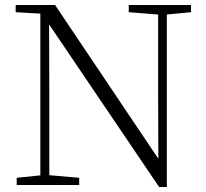

<svg xmlns="http://www.w3.org/2000/svg" viewBox="-20 -743 828 771"><path d="M47 0V-29L153 -40H172L298 -29V0ZM142 0V-701H177L178 -343V0ZM497 -694V-723H747V-694L642 -684H624ZM619 8 169 -657 167 -658 147 -688 43 -694V-723H201L633 -80L616 -74L615 -373V-723H650V8Z"/></svg>

Font: Noto Serif TC ExtraLight ExtraLight
Style: Regular
Weight: 250
Version: Version 2.003-H1;hotconv 1.1.1;makeotfexe 2.6.0